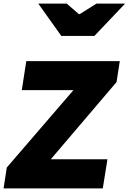

<svg xmlns="http://www.w3.org/2000/svg" viewBox="-28 -1054 720 1074"><path d="M10 -117 383 -550H94L119 -712H642L624 -595L256 -163H573L547 0H-8ZM186 -1034H345L413 -975H418L512 -1034H672L500 -853H315Z"/></svg>

Font: Nebula Sans Black
Style: Regular
Weight: 900
Italic angle: -9°
Designer: Paul D. Hunt for Adobe (as Source Sans)
Foundry: Nebula Entertainment & Broadcasting LLC
Version: Version 1.010